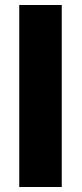

<svg xmlns="http://www.w3.org/2000/svg" viewBox="-20 -748 327 768"><path d="M57 -728H227V0H57Z"/></svg>

Font: Murecho
Style: Bold
Weight: 700
Designer: Neil Summerour
Foundry: Positype
Version: Version 1.010; ttfautohint (v1.8.3)